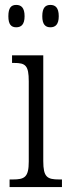

<svg xmlns="http://www.w3.org/2000/svg" viewBox="-20 -761 281 781"><path d="M185 -650C205 -650 219 -661 219 -695C219 -730 205 -741 185 -741C165 -741 152 -730 152 -695C152 -661 165 -650 185 -650ZM46 -650C66 -650 80 -661 80 -695C80 -730 66 -741 46 -741C26 -741 14 -730 14 -695C14 -661 26 -650 46 -650ZM19 0H232V-31H221C172 -31 156 -40 156 -106V-536H29V-505H37C84 -505 97 -495 97 -430V-104C97 -40 80 -31 32 -31H19Z"/></svg>

Font: Noto Serif Bengali ExtraCondensed Light
Style: Regular
Weight: 300
Width: 2
Designer: Juan Bruce, Universal Thirst, Indian Type Foundry and the Monotype Design Team.
Foundry: Monotype Imaging Inc.
Version: Version 2.003